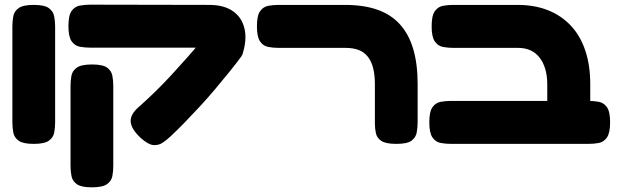

<svg xmlns="http://www.w3.org/2000/svg" viewBox="-20 -607 2657 822"><path d="M124 9Q79 9 60 -4.5Q41 -18 37 -39.5Q33 -61 33 -83V-495Q33 -517 37 -538Q41 -559 60 -572.5Q79 -586 125 -586Q171 -586 189.5 -572Q208 -558 212 -537Q216 -516 216 -494V-82Q216 -60 212 -39Q208 -18 189 -4.5Q170 9 124 9Z M583 -16Q542 -54 539.5 -85.5Q537 -117 574 -149Q607 -178 642.5 -212.5Q678 -247 713.5 -285.5Q749 -324 783.5 -363Q818 -402 849 -440Q880 -478 906 -512L1016 -369Q991 -335 961 -298Q931 -261 899 -223Q867 -185 834 -149.5Q801 -114 769.5 -81.5Q738 -49 710 -23Q695 -9 677 3.5Q659 16 636.5 14Q614 12 583 -16ZM373 195Q328 195 309 181.5Q290 168 286 146.5Q282 125 282 103V-240Q282 -263 286 -283.5Q290 -304 309 -317.5Q328 -331 374 -331Q420 -331 438.5 -317.5Q457 -304 461 -283Q465 -262 465 -239V104Q465 126 461 147Q457 168 438 181.5Q419 195 373 195ZM1017 -371 858 -403H822H366Q343 -403 321.5 -407Q300 -411 286.5 -430.5Q273 -450 273 -495Q273 -541 286.5 -560Q300 -579 321.5 -583Q343 -587 365 -587L876 -586Q939 -586 977.5 -559Q1016 -532 1027 -483.5Q1038 -435 1017 -371Z M1677 9Q1632 9 1613 -3.5Q1594 -16 1589.5 -36Q1585 -56 1585 -77V-245Q1585 -286 1577.5 -315.5Q1570 -345 1554.5 -364.5Q1539 -384 1515.5 -393Q1492 -402 1459 -402H1173Q1150 -402 1128.5 -406Q1107 -410 1093.5 -429.5Q1080 -449 1080 -494Q1080 -540 1093.5 -559Q1107 -578 1128 -582Q1149 -586 1172 -586H1457Q1537 -586 1595.5 -565.5Q1654 -545 1692 -503Q1730 -461 1749 -397.5Q1768 -334 1768 -247V-84Q1768 -61 1764 -39.5Q1760 -18 1741.5 -4.5Q1723 9 1677 9Z M2415 9Q2386 9 2365.5 -1.5Q2345 -12 2334 -31Q2323 -50 2323 -77V-245Q2323 -282 2314.5 -311Q2306 -340 2290 -360.5Q2274 -381 2251 -391.5Q2228 -402 2198 -402H1921Q1898 -402 1876.5 -406Q1855 -410 1841.5 -429.5Q1828 -449 1828 -494Q1828 -540 1841.5 -559Q1855 -578 1876 -582Q1897 -586 1920 -586H2195Q2269 -586 2326.5 -563Q2384 -540 2424.5 -496.5Q2465 -453 2486 -390Q2507 -327 2507 -247V-84Q2507 -55 2496 -34Q2485 -13 2464.5 -2Q2444 9 2415 9ZM1911 9Q1888 9 1866.5 5Q1845 1 1831.5 -18.5Q1818 -38 1818 -83Q1818 -129 1831.5 -148Q1845 -167 1866.5 -171Q1888 -175 1910 -175H2500Q2523 -175 2544 -171Q2565 -167 2578.5 -148Q2592 -129 2592 -83Q2592 -38 2578.5 -18.5Q2565 1 2544 5Q2523 9 2499 9Z"/></svg>

Font: Fredoka Expanded
Style: Bold
Weight: 700
Width: 7
Designer: Ben Nathan
Foundry: Milena B. Brandão, Ben Nathan
Version: Version 2.001